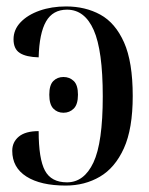

<svg xmlns="http://www.w3.org/2000/svg" viewBox="-20 -566 463 596"><path d="M184 10Q106 10 62 -18Q18 -46 18 -98Q18 -125 38.5 -142Q59 -159 100 -159Q100 -73 119.5 -36.5Q139 0 188 0Q241 0 270 -61.5Q299 -123 299 -267Q299 -409 271 -472.5Q243 -536 188 -536Q144 -536 123 -499.5Q102 -463 100 -388Q61 -389 41.5 -401.5Q22 -414 22 -444Q22 -474 44 -497Q66 -520 103 -533Q140 -546 185 -546Q245 -546 291.5 -520.5Q338 -495 365 -434.5Q392 -374 392 -268Q392 -166 364.5 -105.5Q337 -45 290 -17.5Q243 10 184 10ZM177 -216Q158 -216 145.5 -229Q133 -242 133 -272Q133 -302 145.5 -314.5Q158 -327 177 -327Q196 -327 209 -314.5Q222 -302 222 -272Q222 -242 209 -229Q196 -216 177 -216Z"/></svg>

Font: Noto Serif Display SemiCondensed
Style: Regular
Weight: 400
Width: 4
Designer: Monotype Design Team
Foundry: Monotype Imaging Inc.
Version: Version 2.009